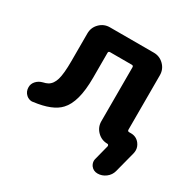

<svg xmlns="http://www.w3.org/2000/svg" viewBox="-153 -698 987 988"><g transform="rotate(30 341.0 -204.0)"><path d="M572.3 -137.7Q572.3 -127.9 582 -127.9H592.8Q625 -127.9 644.5 -102.5Q658.2 -84 658.2 -63.5Q658.2 -54.7 656.2 -45.9L624 78.1Q617.2 104.5 595.2 121.1Q573.2 137.7 546.9 137.7Q522.5 137.7 507.8 119.1Q498 105.5 498 89.8Q498 84 500 77.1L522.5 -10.7Q522.5 -14.6 520.5 -17.6Q518.6 -20.5 514.6 -20.5Q479.5 -20.5 454.6 -45.4Q429.7 -70.3 429.7 -105.5V-425.8Q429.7 -435.5 419.9 -435.5H291Q281.2 -435.5 281.2 -425.8V-276.4Q281.2 -132.8 227.5 -76.2Q184.6 -29.3 76.2 -15.6Q73.2 -14.6 69.3 -14.6Q50.8 -14.6 36.1 -27.3Q17.6 -43.9 17.6 -70.3Q17.6 -89.8 31.2 -105.5Q45.9 -122.1 68.4 -127.9Q85.9 -131.8 96.7 -137.7Q121.1 -151.4 131.3 -186.5Q141.6 -221.7 141.6 -295.9V-460.9Q141.6 -496.1 166.5 -521Q191.4 -545.9 226.6 -545.9H487.3Q522.5 -545.9 547.4 -521Q572.3 -496.1 572.3 -460.9Z"/></g></svg>

Font: Gen Jyuu GothicX Bold
Style: Bold
Weight: 700
Designer: Ryoko NISHIZUKA (kana &amp; ideographs); Paul D. Hunt (Latin, Greek &amp; Cyrillic); Wenlong ZHANG (bopomofo); Sandoll C
Version: Version 1.058.20140828